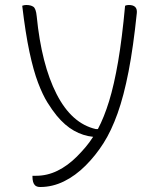

<svg xmlns="http://www.w3.org/2000/svg" viewBox="-20 -549 640 769"><path d="M85 -529Q103 -529 113.5 -522Q124 -515 127 -484Q146 -291 206.5 -172.5Q267 -54 364 -32H372Q397 -79 417 -144Q437 -209 453 -302Q469 -395 481 -526Q487 -529 496 -529Q531 -529 528 -497Q514 -361 495 -263Q476 -165 451 -95Q426 -25 394.5 24.5Q363 74 323 114Q282 155 236 177.5Q190 200 141 200Q127 200 120 193Q110 183 110 158V155H125Q169 155 210 135Q251 115 288 78Q306 60 322.5 40.5Q339 21 353 -1Q313 -5 276.5 -25.5Q240 -46 207 -86Q189 -108 170 -138.5Q151 -169 132.5 -217.5Q114 -266 98 -341Q82 -416 69 -526Q77 -529 85 -529Z"/></svg>

Font: Recursive Sn Csl St Lt
Style: Regular
Weight: 300
Version: Version 1.079;hotconv 1.0.112;makeotfexe 2.5.65598; ttfautoh